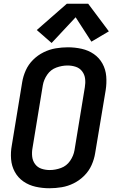

<svg xmlns="http://www.w3.org/2000/svg" viewBox="-20 -995 616 1023"><path d="M243 8Q276 8 309 2.5Q342 -3 373 -18.5Q404 -34 429 -59Q454 -84 468 -115.5Q482 -147 487 -179L543 -514Q549 -552 546 -588.5Q543 -625 526 -656Q509 -687 480 -707Q451 -727 415 -735Q379 -743 342 -743Q310 -743 277 -737.5Q244 -732 212.5 -716.5Q181 -701 156 -676Q131 -651 117 -619.5Q103 -588 98 -556L43 -221Q36 -184 39 -147Q42 -110 59 -79Q76 -48 105 -28Q134 -8 170 0Q206 8 243 8ZM245 -89Q222 -89 201 -96Q180 -103 167 -120.5Q154 -138 151.5 -160.5Q149 -183 153 -205L208 -540Q213 -570 231.5 -597Q250 -624 280 -635Q310 -646 340 -646Q363 -646 384 -639Q405 -632 418 -614.5Q431 -597 433.5 -575Q436 -553 432 -530L377 -195Q372 -165 353.5 -138Q335 -111 305 -100Q275 -89 245 -89ZM255 -766 383 -903 467 -773 560 -828 450 -975H336L176 -835Z"/></svg>

Font: Iosevka Sparkle SmBdObl
Style: Regular
Weight: 600
Italic angle: -9°
Designer: Belleve Invis
Foundry: Belleve Invis
Version: Version 4.5.0; ttfautohint (v1.8.3)